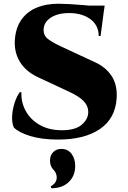

<svg xmlns="http://www.w3.org/2000/svg" viewBox="-20 -734 685 1029"><path d="M294 -714Q316 -714 353 -712Q390 -710 430 -706.5Q470 -703 500 -699.5Q530 -696 539 -692L519 -541H509Q509 -572 495.5 -596.5Q482 -621 456 -637Q436 -650 409 -657Q382 -664 350 -664Q309 -664 279.5 -653Q250 -642 233 -623.5Q216 -605 214 -580Q211 -544 238.5 -524Q266 -504 303 -487L490 -400Q546 -375 578 -327Q610 -279 605 -206Q598 -99 515.5 -42.5Q433 14 291 14Q204 14 142 -5Q80 -24 54 -51Q43 -76 45 -112Q47 -148 58.5 -183.5Q70 -219 86 -240H95Q92 -188 117 -141Q142 -94 192 -65Q242 -36 312 -36Q384 -36 418.5 -66Q453 -96 453 -134Q453 -166 428.5 -192Q404 -218 347 -244L184 -320Q115 -352 83.5 -408Q52 -464 61 -535Q68 -593 98 -633Q128 -673 177.5 -693.5Q227 -714 294 -714ZM541 -704 538 -683H393V-704ZM248 127Q248 98 265.5 81Q283 64 308 64Q344 64 363.5 90.5Q383 117 383 155Q383 209 348 242Q313 275 255 275L252 264Q264 259 274 246.5Q284 234 284 217Q284 207 280 196Q276 185 265 174Q256 164 252 152Q248 140 248 127Z"/></svg>

Font: Cinzel Black
Style: Regular
Weight: 900
Designer: Natanael Gama
Version: Version 2.000